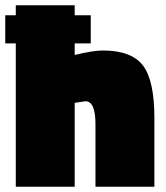

<svg xmlns="http://www.w3.org/2000/svg" viewBox="-32 -710 630 730"><path d="M252 0H28V-545H-12V-652H28V-690H252V-652H313V-545H252V-501Q322 -518 359 -518Q468 -518 511.5 -461Q555 -404 555 -261V0H331V-238Q331 -325 293 -325L252 -319Z"/></svg>

Font: Titillium Web Black
Style: Regular
Weight: 900
Version: Version 1.002;PS 35.000;hotconv 1.0.70;makeotf.lib2.5.55311